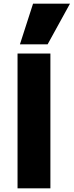

<svg xmlns="http://www.w3.org/2000/svg" viewBox="-20 -1020 399 1040"><path d="M75 0V-730H253V0ZM238 -780H88L159 -1000H359Z"/></svg>

Font: M PLUS 1 ExtraBold
Style: Regular
Weight: 800
Designer: Coji Morishita
Foundry: UNDERFOREST DESIGN
Version: Version 1.001